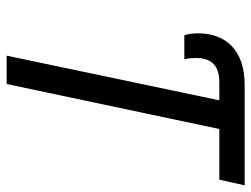

<svg xmlns="http://www.w3.org/2000/svg" viewBox="-109 -645 754 576"><g transform="rotate(90 268.0 -357.0)"><path d="M147 0H232L367 -638H519L536 -714H235C129 -714 80 -656 80 -574C80 -559 82 -542 86 -533H158C155 -543 154 -556 154 -568C154 -613 175 -638 228 -638H281Z"/></g></svg>

Font: Noto Sans Display SemiCondensed
Style: Italic
Weight: 400
Width: 4
Italic angle: -12°
Designer: Monotype Design Team
Foundry: Monotype Imaging Inc.
Version: Version 1.900